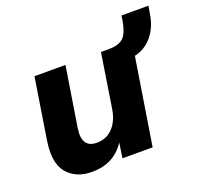

<svg xmlns="http://www.w3.org/2000/svg" viewBox="-112 -742 920 879"><g transform="rotate(-20 348.0 -302.5)"><path d="M194 11Q116 11 73.5 -39.5Q31 -90 49 -199L95 -491H246L200 -201Q185 -107 260 -107Q307 -107 338 -139.5Q369 -172 378 -229L419 -491H570L492 0H345L356 -73Q301 11 194 11ZM539 -418 455 -473 457 -491Q504 -491 527 -511Q550 -531 561 -592L564 -616H696L688 -572Q678 -510 639 -467.5Q600 -425 539 -418Z"/></g></svg>

Font: Nunito Sans ExtraBold
Style: Italic
Weight: 800
Italic angle: -9°
Designer: Vernon Adams
Foundry: Vernon Adams
Version: Version 3.006; ttfautohint (v1.8.3)